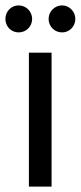

<svg xmlns="http://www.w3.org/2000/svg" viewBox="-38 -691 299 711"><path d="M153 0V-496H69V0ZM192 -571C219 -571 241 -593 241 -621C241 -648 219 -671 192 -671C164 -671 142 -648 142 -621C142 -593 164 -571 192 -571ZM31 -571C59 -571 81 -593 81 -621C81 -648 59 -671 31 -671C3 -671 -18 -648 -18 -621C-18 -593 3 -571 31 -571Z"/></svg>

Font: Rootstock Sans Body
Style: Regular
Weight: 400
Designer: Colophon Foundry, Jonny Pinhorn
Foundry: Colophon Foundry
Version: Version 1.200;FEAKit 1.0